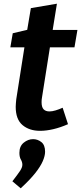

<svg xmlns="http://www.w3.org/2000/svg" viewBox="-20 -696 439 1039"><path d="M197 12Q139 12 102 -19Q65 -50 65 -118Q65 -128 66 -137.5Q67 -147 68 -159L115 -458L129 -440H36L49 -516L150 -540L124 -515L147 -652L288 -676L262 -515L252 -534H399L383 -440H235L253 -458L207 -167Q206 -163 205.5 -156.5Q205 -150 205 -143Q205 -116 216 -104.5Q227 -93 248 -93Q262 -93 280.5 -98.5Q299 -104 319 -113L348 -24Q307 -6 268.5 3Q230 12 197 12ZM92 323 47 285Q75 249 88 229.5Q101 210 101 196Q101 181 93 167.5Q85 154 85 131Q85 95 108.5 76Q132 57 159 57Q184 57 204 73Q224 89 224 125Q224 147 211.5 176Q199 205 170.5 241Q142 277 92 323Z"/></svg>

Font: Bitter Thin
Style: Bold Italic
Weight: 700
Italic angle: -9°
Version: Version 3.021